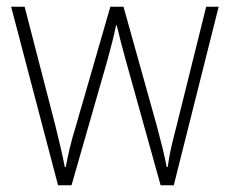

<svg xmlns="http://www.w3.org/2000/svg" viewBox="-20 -549 681 569"><path d="M352 -373Q337 -427 326 -474H324Q319 -449 312.5 -424Q306 -399 299 -373L192 0H152L13 -529H53L144 -177Q154 -137 160.5 -108.5Q167 -80 172 -54H175Q179 -77 186 -107Q193 -137 205 -176L307 -529H346L445 -175Q454 -141 461.5 -111Q469 -81 474 -54H477Q481 -83 486.5 -108Q492 -133 502 -171L591 -529H628L495 0H456Z"/></svg>

Font: Noto Sans Hebrew SemiCondensed ExtraLight
Style: Regular
Weight: 200
Width: 4
Designer: Monotype Design Team
Foundry: Monotype Imaging Inc.
Version: Version 2.004; ttfautohint (v1.8.4.7-5d5b)